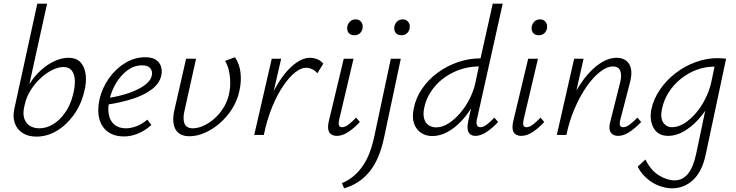

<svg xmlns="http://www.w3.org/2000/svg" viewBox="-20 -731 3984 1040"><path d="M177 9Q133 9 102.5 -10.5Q72 -30 60 -64.5Q48 -99 58 -143L182 -711H235L139 -275Q165 -317 200.5 -349.5Q236 -382 275 -400Q314 -418 350 -418Q394 -418 417 -392.5Q440 -367 444.5 -324Q449 -281 435 -230Q418 -161 378.5 -107Q339 -53 287 -22Q235 9 177 9ZM111 -151Q103 -115 111.5 -89Q120 -63 141.5 -49.5Q163 -36 193 -36Q232 -36 268 -58Q304 -80 332.5 -120.5Q361 -161 375 -216Q386 -257 385.5 -291.5Q385 -326 370 -347Q355 -368 324 -368Q296 -368 263.5 -352Q231 -336 200.5 -308Q170 -280 146.5 -243Q123 -206 114 -164Z M651 8Q599 8 564.5 -17Q530 -42 518 -87.5Q506 -133 519 -193Q533 -254 569.5 -306Q606 -358 657.5 -389.5Q709 -421 767 -421Q805 -421 825.5 -406.5Q846 -392 852.5 -369.5Q859 -347 854 -323Q845 -281 805.5 -249.5Q766 -218 702.5 -197Q639 -176 559 -164L560 -199Q630 -210 682 -228.5Q734 -247 765.5 -271Q797 -295 802 -321Q805 -331 802.5 -344Q800 -357 788 -367Q776 -377 749 -377Q707 -377 671.5 -351Q636 -325 610.5 -283.5Q585 -242 574 -196Q563 -149 569 -113Q575 -77 599 -56.5Q623 -36 662 -36Q688 -36 718.5 -47Q749 -58 778 -83L800 -54Q778 -34 753 -20Q728 -6 702.5 1Q677 8 651 8Z M1007 7Q952 7 931 -30Q910 -67 924 -132L988 -413H1042L980 -134Q969 -89 979 -62.5Q989 -36 1025 -36Q1051 -36 1081.5 -49.5Q1112 -63 1140.5 -88Q1169 -113 1190 -146.5Q1211 -180 1220 -219Q1227 -249 1227 -281.5Q1227 -314 1220.5 -345.5Q1214 -377 1199 -401L1253 -421Q1278 -383 1283 -336Q1288 -289 1277 -240Q1266 -187 1237.5 -142Q1209 -97 1170.5 -63.5Q1132 -30 1089 -11.5Q1046 7 1007 7Z M1380 0Q1410 -133 1457 -226.5Q1504 -320 1557.5 -369Q1611 -418 1659 -418Q1678 -418 1698 -410.5Q1718 -403 1731 -386L1699 -334Q1687 -349 1670 -356.5Q1653 -364 1637 -364Q1611 -364 1579.5 -339.5Q1548 -315 1515.5 -268Q1483 -221 1455 -153.5Q1427 -86 1409 0ZM1357 0 1452 -413H1503L1408 0Z M1805 5Q1787 5 1774.5 -3Q1762 -11 1758.5 -27.5Q1755 -44 1760 -70L1842 -413H1895L1817 -82Q1813 -64 1816 -53Q1819 -42 1833 -42Q1849 -42 1867.5 -56Q1886 -70 1909 -94L1929 -70Q1896 -35 1865 -15Q1834 5 1805 5ZM1899 -540Q1886 -540 1876.5 -546Q1867 -552 1863 -562.5Q1859 -573 1861 -586Q1864 -603 1876 -614.5Q1888 -626 1906 -626Q1920 -626 1929 -619.5Q1938 -613 1942 -602.5Q1946 -592 1944 -578Q1941 -561 1929 -550.5Q1917 -540 1899 -540Z M2007 10 2097 -413H2151L2060 16Q2035 134 1980.5 200Q1926 266 1844 289L1832 261Q1896 235 1940.5 174Q1985 113 2007 10ZM2154 -540Q2141 -540 2131.5 -546Q2122 -552 2118 -562.5Q2114 -573 2116 -586Q2119 -603 2131 -614.5Q2143 -626 2161 -626Q2175 -626 2184 -619.5Q2193 -613 2197 -602.5Q2201 -592 2199 -578Q2196 -561 2184 -550.5Q2172 -540 2154 -540Z M2322 6Q2288 6 2261.5 -11Q2235 -28 2223 -61.5Q2211 -95 2221 -143Q2232 -200 2266 -250Q2300 -300 2350.5 -337Q2401 -374 2460.5 -394.5Q2520 -415 2583 -415L2649 -711H2703L2563 -83Q2559 -65 2563.5 -53.5Q2568 -42 2582 -42Q2598 -42 2616.5 -56Q2635 -70 2658 -94L2678 -70Q2644 -34 2613 -14.5Q2582 5 2556 5Q2537 5 2526 -4.5Q2515 -14 2513 -32.5Q2511 -51 2516 -74L2553 -243L2587 -277Q2574 -222 2547 -171Q2520 -120 2483.5 -80Q2447 -40 2405.5 -17Q2364 6 2322 6ZM2342 -41Q2376 -41 2409.5 -62.5Q2443 -84 2473 -119Q2503 -154 2524 -196Q2545 -238 2554 -278L2578 -391L2604 -371H2574Q2521 -371 2471.5 -354Q2422 -337 2381 -306Q2340 -275 2313 -233Q2286 -191 2277 -143Q2271 -111 2277.5 -88Q2284 -65 2301.5 -53Q2319 -41 2342 -41Z M2804 5Q2786 5 2773.5 -3Q2761 -11 2757.5 -27.5Q2754 -44 2759 -70L2841 -413H2894L2816 -82Q2812 -64 2815 -53Q2818 -42 2832 -42Q2848 -42 2866.5 -56Q2885 -70 2908 -94L2928 -70Q2895 -35 2864 -15Q2833 5 2804 5ZM2898 -540Q2885 -540 2875.5 -546Q2866 -552 2862 -562.5Q2858 -573 2860 -586Q2863 -603 2875 -614.5Q2887 -626 2905 -626Q2919 -626 2928 -619.5Q2937 -613 2941 -602.5Q2945 -592 2943 -578Q2940 -561 2928 -550.5Q2916 -540 2898 -540Z M3329 5Q3311 5 3298.5 -3Q3286 -11 3282.5 -27Q3279 -43 3285 -69L3339 -284Q3349 -323 3340 -347Q3331 -371 3300 -371Q3268 -371 3230.5 -342Q3193 -313 3157.5 -262Q3122 -211 3093 -144Q3064 -77 3048 0H3009Q3032 -95 3067 -172Q3102 -249 3144 -304Q3186 -359 3231.5 -388.5Q3277 -418 3320 -418Q3351 -418 3371.5 -402.5Q3392 -387 3398 -357.5Q3404 -328 3392 -283L3340 -82Q3335 -64 3338 -53Q3341 -42 3355 -42Q3372 -42 3390.5 -56Q3409 -70 3433 -94L3453 -70Q3419 -35 3388 -15Q3357 5 3329 5ZM2996 0 3090 -413H3141L3048 0Z M3621 289Q3587 289 3551.5 276Q3516 263 3485 236.5Q3454 210 3434 172L3476 133Q3505 192 3549.5 219Q3594 246 3634 246Q3677 246 3706 211Q3735 176 3750 106L3816 -207L3863 -277Q3851 -222 3824.5 -172Q3798 -122 3761 -82Q3724 -42 3682.5 -18.5Q3641 5 3600 5Q3545 5 3521 -37Q3497 -79 3508 -138Q3520 -195 3555 -246Q3590 -297 3639.5 -335Q3689 -373 3748 -394.5Q3807 -416 3866 -416Q3882 -416 3893 -415Q3904 -414 3913 -413L3802 109Q3792 155 3774.5 189Q3757 223 3733 245Q3709 267 3680.5 278Q3652 289 3621 289ZM3621 -42Q3653 -42 3686.5 -63Q3720 -84 3749.5 -118.5Q3779 -153 3800 -195Q3821 -237 3831 -278L3855 -391L3881 -368Q3873 -369 3865.5 -369.5Q3858 -370 3847 -370Q3800 -370 3754 -353Q3708 -336 3668.5 -304.5Q3629 -273 3602 -230.5Q3575 -188 3565 -138Q3556 -93 3572.5 -67.5Q3589 -42 3621 -42Z"/></svg>

Font: Ysabeau Infant Light
Style: Italic
Weight: 300
Italic angle: -12°
Designer: Christian Thalmann (Catharsis Fonts)
Version: Version 2.001;gftools[0.9.30]; featfreeze: ss01,ss02,lnum